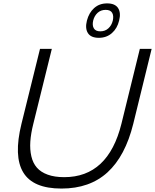

<svg xmlns="http://www.w3.org/2000/svg" viewBox="-20 -1097 910 1127"><path d="M642.1 -976.1Q648.4 -1004.4 638.4 -1021.7Q628.4 -1039.1 600.1 -1039.1Q571.8 -1039.1 552.7 -1021.5Q533.7 -1003.9 526.9 -976.1Q520.5 -948.2 530.8 -930.7Q541 -913.1 568.8 -913.1Q597.2 -913.1 616.2 -930.7Q635.3 -948.2 642.1 -976.1ZM870.1 -810.1 762.2 -370.1Q715.3 -180.7 611.1 -85.4Q506.8 9.8 340.8 9.8Q173.8 9.8 116.5 -85Q59.1 -179.7 106 -370.1L214.8 -810.1H284.2L175.8 -371.1Q161.1 -313 158 -265.9Q154.8 -218.8 164.1 -179.2Q173.3 -139.6 196.5 -113Q219.7 -86.4 260 -71.8Q300.3 -57.1 356.9 -57.1Q615.2 -57.1 692.9 -371.1L800.8 -810.1ZM679.2 -976.1Q668.5 -930.7 637 -902.8Q605.5 -875 560.1 -875Q513.7 -875 496.1 -902.6Q478.5 -930.2 490.2 -976.1Q502 -1022 532.5 -1049.6Q563 -1077.1 608.9 -1077.1Q655.3 -1077.1 673.1 -1049.6Q690.9 -1022 679.2 -976.1Z"/></svg>

Font: Sinkin Sans 300 Light Italic
Style: Regular
Weight: 300
Italic angle: -112°
Designer: Keith Bates
Foundry: K-Type
Version: Sinkin Sans (version 1.0)  by Keith Bates   •   © 2014   www